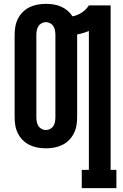

<svg xmlns="http://www.w3.org/2000/svg" viewBox="-20 -763 640 998"><path d="M585 215H405V120H442V-602Q428 -596 412.5 -591.5Q397 -587 381 -584V-155Q381 -133 377.5 -111.5Q374 -90 364 -70Q354 -50 338.5 -34.5Q323 -19 303.5 -9.5Q284 0 262 4Q240 8 218 8Q197 8 175 4Q153 0 133.5 -9.5Q114 -19 98.5 -34.5Q83 -50 73 -70Q63 -90 59.5 -111.5Q56 -133 56 -155V-580Q56 -602 59.5 -623.5Q63 -645 73 -665Q83 -685 98.5 -700.5Q114 -716 133.5 -725.5Q153 -735 175 -739Q197 -743 218 -743Q238 -743 258 -740Q278 -737 296.5 -729Q315 -721 330.5 -708Q346 -695 357 -678Q383 -683 405.5 -698Q428 -713 442 -735H555V120H585ZM218 -87Q230 -87 241 -93Q252 -99 258 -109Q264 -119 266 -131Q268 -143 268 -155V-580Q268 -592 266 -604Q264 -616 258 -626Q252 -636 241 -642Q230 -648 218 -648Q207 -648 196 -642Q185 -636 179 -626Q173 -616 171 -604Q169 -592 169 -580V-155Q169 -143 171 -131Q173 -119 179 -109Q185 -99 196 -93Q207 -87 218 -87Z"/></svg>

Font: Iosevka HT Extrabold Extended
Style: Regular
Weight: 800
Width: 7
Monospace: yes
Designer: Belleve Invis
Foundry: Belleve Invis
Version: Version 32.3.0; ttfautohint (v1.8.4)